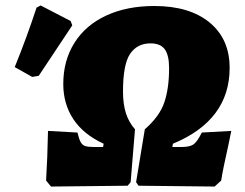

<svg xmlns="http://www.w3.org/2000/svg" viewBox="-20 -681 900 704"><path d="M212 -373Q212 -459 253 -524Q294 -589 369.5 -624Q445 -659 546 -659Q675 -659 748.5 -598.5Q822 -538 822 -432Q822 -240 614 -154L612 -142H645Q676 -142 689.5 -151.5Q703 -161 720 -195L828 -201L818 -152Q797 -59 791 -19L767 3L488 0L479 -13L511 -207Q565 -254 582.5 -305.5Q600 -357 600 -431Q600 -479 584 -500.5Q568 -522 532 -522Q483 -522 457 -483.5Q431 -445 431 -345Q431 -300 441.5 -266.5Q452 -233 475 -207L459 -13L448 0L167 3L149 -19Q154 -99 156 -201L264 -195Q270 -170 276 -159.5Q282 -149 292.5 -145.5Q303 -142 325 -142H358L360 -154Q286 -188 249 -244Q212 -300 212 -373ZM122 -403 98 -399 34 -435Q79 -546 114 -653L129 -661L239 -604L245 -588Z"/></svg>

Font: Alegreya Black
Style: Italic
Weight: 900
Italic angle: -7°
Designer: Juan Pablo del Peral
Foundry: Huerta Tipografica
Version: Version 2.007; ttfautohint (v1.6)